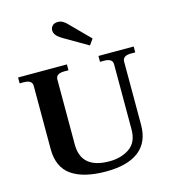

<svg xmlns="http://www.w3.org/2000/svg" viewBox="-138 -1080 1062 1200"><g transform="rotate(-15 393.0 -480.5)"><path d="M347 -869Q324 -883 312.5 -897.5Q301 -912 301 -929Q301 -946 313 -958.5Q325 -971 349 -971Q381 -971 411 -937L532 -815L505 -777ZM100 -215V-624Q100 -662 46 -662H19V-700H335V-662H307Q253 -662 253 -624V-204Q253 -46 436 -46Q513 -46 566.5 -83Q620 -120 620 -204V-624Q620 -662 566 -662H539V-700H767V-662H739Q685 -662 685 -624V-215Q685 -103 612 -46.5Q539 10 400 10Q254 10 177 -44Q100 -98 100 -215Z"/></g></svg>

Font: Taviraj SemiBold
Style: Regular
Weight: 600
Designer: Katatrad Team
Foundry: CadsonDemak
Version: Version 1.001